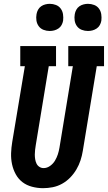

<svg xmlns="http://www.w3.org/2000/svg" viewBox="-20 -976 564 1004"><path d="M205 8Q176 8 147.5 0.5Q119 -7 97.5 -23.5Q76 -40 62.5 -64.5Q49 -89 43 -117Q37 -145 38 -174.5Q39 -204 44 -234L110 -630H86V-735H273V-630H235L167 -217Q165 -204 163.5 -192Q162 -180 162 -167.5Q162 -155 164 -143Q166 -131 171 -120.5Q176 -110 186 -103.5Q196 -97 208 -97Q226 -97 242 -108.5Q258 -120 267.5 -136Q277 -152 282.5 -169Q288 -186 291 -204L361 -630H337V-735H524V-630H486L413 -187Q409 -162 401 -137.5Q393 -113 379.5 -90Q366 -67 347 -47.5Q328 -28 304.5 -15Q281 -2 255.5 3Q230 8 205 8ZM440 -814Q423 -814 407.5 -820Q392 -826 382.5 -839Q373 -852 370.5 -868.5Q368 -885 371 -902Q373 -914 379 -925Q385 -936 395 -943Q405 -950 417 -953Q429 -956 440 -956Q457 -956 472.5 -950Q488 -944 497.5 -931Q507 -918 509.5 -901.5Q512 -885 510 -868Q508 -856 502 -845Q496 -834 485.5 -827Q475 -820 463.5 -817Q452 -814 440 -814ZM240 -814Q223 -814 207.5 -820Q192 -826 182.5 -839Q173 -852 170.5 -868.5Q168 -885 171 -902Q173 -914 179 -925Q185 -936 195 -943Q205 -950 217 -953Q229 -956 240 -956Q257 -956 272.5 -950Q288 -944 297.5 -931Q307 -918 309.5 -901.5Q312 -885 310 -868Q308 -856 302 -845Q296 -834 285.5 -827Q275 -820 263.5 -817Q252 -814 240 -814Z"/></svg>

Font: Iosevka Slab Extrabold
Style: Italic
Weight: 800
Italic angle: -9°
Monospace: yes
Designer: Belleve Invis
Foundry: Belleve Invis
Version: Version 11.1.0; ttfautohint (v1.8.3)